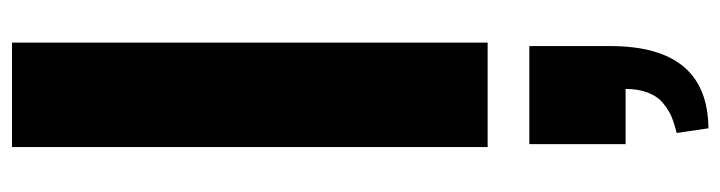

<svg xmlns="http://www.w3.org/2000/svg" viewBox="-470 -380 1226 327"><g transform="rotate(-90 143.5 -217.0)"><path d="M56 0V-810H234V0ZM88 376 80 322Q96 318 107 313.5Q118 309 130 299.5Q142 290 148.5 273.5Q155 257 155 235H61V71H228V209Q228 375 88 376Z"/></g></svg>

Font: Oswald Heavy
Style: Regular
Weight: 400
Designer: Vernon Adams
Foundry: Vernon Adams
Version: Version 4.101